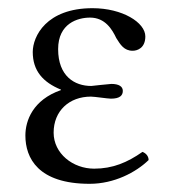

<svg xmlns="http://www.w3.org/2000/svg" viewBox="-20 -439 437 469"><path d="M111 -115C111 -168 149 -203 202 -203C211 -203 243 -198 251 -198C273 -198 280 -206 280 -217C280 -228 270 -234 252 -234C247 -234 204 -229 203 -229C162 -229 122 -253 122 -319C122 -382 170 -396 200 -396C237 -396 254 -367 264 -346C274 -330 283 -315 304 -315C316 -315 335 -322 335 -350C335 -384 279 -419 206 -419C93 -419 60 -350 60 -312C60 -266 85 -238 129 -220V-219C60 -195 42 -144 42 -108C42 -53 73 10 199 10C259 10 312 -18 343 -48C343 -58 336 -65 328 -68C291 -42 255 -27 210 -27C158 -27 111 -64 111 -115Z"/></svg>

Font: Libertinus Serif Display
Style: Regular
Weight: 400
Designer: Philipp H. Poll, Khaled Hosny
Foundry: Caleb Maclennan
Version: Version 7.050;RELEASE